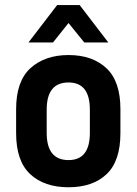

<svg xmlns="http://www.w3.org/2000/svg" viewBox="-20 -748 550 773"><path d="M44.9 -211.9V-308.6Q44.9 -419.9 101.6 -472.7Q160.2 -526.4 255.9 -526.4Q352.5 -526.4 409.2 -472.7Q464.8 -419.9 464.8 -308.6V-211.9Q464.8 -99.6 409.2 -46.9Q353.5 5.9 255.9 5.9Q158.2 5.9 101.6 -46.9Q44.9 -99.6 44.9 -211.9ZM341.8 -212.9V-306.6Q341.8 -416 255.9 -416Q168 -416 168 -306.6V-212.9Q168 -103.5 255.9 -103.5Q341.8 -103.5 341.8 -212.9ZM210 -727.5H300.8L416 -577.1H319.3L255.9 -655.3L193.4 -577.1H94.7Z"/></svg>

Font: Altinn-DIN
Style: DIN-Bold
Weight: 700
Designer: Charles Nix
Foundry: Altinn
Version: Version 2.00